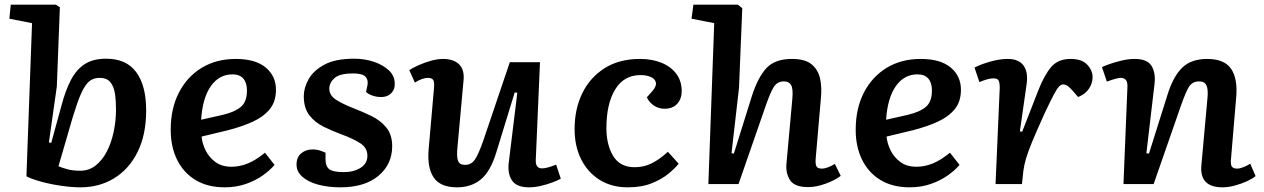

<svg xmlns="http://www.w3.org/2000/svg" viewBox="-20 -787 5405 821"><path d="M324 14Q287 14 242 7.5Q197 1 156.5 -10Q116 -21 93 -33L117 -688L20 -707L26 -767H219L236 -756L223 -417L189 -178L199 -176L243 -336Q260 -401 283.5 -445.5Q307 -490 342.5 -513Q378 -536 434 -536Q520 -536 562.5 -478.5Q605 -421 605 -315Q605 -211 568.5 -137.5Q532 -64 468.5 -25Q405 14 324 14ZM406 -454Q385 -454 369 -444.5Q353 -435 338.5 -410Q324 -385 308 -338.5Q292 -292 271 -217L230 -76Q247 -69 269.5 -63Q292 -57 323 -57Q360 -57 388.5 -79Q417 -101 436.5 -138.5Q456 -176 466 -223Q476 -270 476 -319Q476 -356 471.5 -386.5Q467 -417 452 -435.5Q437 -454 406 -454Z M988 -535Q1072 -535 1116 -498.5Q1160 -462 1160 -403Q1160 -352 1133 -319.5Q1106 -287 1059.5 -266Q1013 -245 954 -230L842 -203Q845 -172 860 -142.5Q875 -113 902 -93.5Q929 -74 970 -74Q1005 -74 1039.5 -88Q1074 -102 1113 -134L1154 -82Q1136 -60 1104.5 -37.5Q1073 -15 1031.5 -0.5Q990 14 941 14Q868 14 816.5 -17Q765 -48 737.5 -103.5Q710 -159 710 -232Q710 -323 745 -391Q780 -459 842.5 -497Q905 -535 988 -535ZM1036 -400Q1036 -433 1020.5 -451Q1005 -469 974 -469Q917 -469 881.5 -418.5Q846 -368 840 -275L933 -296Q984 -308 1010 -330Q1036 -352 1036 -400Z M1450 -51Q1493 -51 1522 -69.5Q1551 -88 1551 -121Q1551 -155 1520.5 -174.5Q1490 -194 1444 -211Q1403 -226 1365 -244.5Q1327 -263 1303 -294Q1279 -325 1279 -376Q1279 -411 1299.5 -448Q1320 -485 1367 -510.5Q1414 -536 1495 -536Q1540 -536 1579.5 -522.5Q1619 -509 1643.5 -485.5Q1668 -462 1668 -429Q1669 -405 1653 -388.5Q1637 -372 1610 -372Q1590 -372 1572 -378.5Q1554 -385 1545 -394L1551 -421Q1556 -445 1543 -459Q1530 -473 1489 -473Q1434 -473 1411.5 -454Q1389 -435 1388 -409Q1388 -379 1417 -360.5Q1446 -342 1492 -324Q1531 -309 1569 -290.5Q1607 -272 1632 -241.5Q1657 -211 1657 -162Q1657 -84 1598 -35Q1539 14 1436 14Q1383 14 1340.5 2.5Q1298 -9 1273 -31Q1248 -53 1248 -83Q1248 -115 1268 -131.5Q1288 -148 1316 -148Q1334 -148 1349 -143Q1364 -138 1372 -134V-104Q1372 -76 1388 -63.5Q1404 -51 1450 -51Z M1730 -487Q1745 -497 1769.5 -508Q1794 -519 1822 -527Q1850 -535 1874 -535Q1920 -535 1943.5 -511.5Q1967 -488 1962 -442L1936 -156Q1932 -117 1938.5 -99.5Q1945 -82 1969 -82Q1994 -82 2009.5 -103Q2025 -124 2047 -187L2160 -521H2289L2271 -104Q2269 -67 2298 -67Q2318 -67 2358 -83L2378 -23Q2364 -15 2341 -6.5Q2318 2 2292 8Q2266 14 2242 14Q2188 14 2168.5 -16.5Q2149 -47 2156 -96L2192 -390L2181 -392L2103 -138Q2078 -55 2037 -20.5Q1996 14 1934 14Q1863 14 1834.5 -28Q1806 -70 1813 -150L1836 -413Q1838 -437 1832 -445.5Q1826 -454 1810 -454Q1786 -454 1754 -434Z M2717 -535Q2767 -535 2807.5 -519Q2848 -503 2871.5 -472Q2895 -441 2895 -397Q2895 -365 2876 -343.5Q2857 -322 2821 -322Q2796 -322 2775.5 -336Q2755 -350 2746 -371L2770 -398Q2788 -419 2784.5 -434.5Q2781 -450 2762.5 -458Q2744 -466 2719 -466Q2648 -466 2610.5 -404.5Q2573 -343 2573 -239Q2573 -168 2602 -120Q2631 -72 2694 -72Q2734 -72 2767.5 -89Q2801 -106 2836 -138L2882 -87Q2868 -69 2840 -45.5Q2812 -22 2768.5 -4Q2725 14 2664 14Q2595 14 2544 -18Q2493 -50 2465 -106Q2437 -162 2437 -235Q2437 -321 2470 -388.5Q2503 -456 2565.5 -495.5Q2628 -535 2717 -535Z M3575 -35Q3552 -17 3511.5 -2Q3471 13 3436 13Q3377 13 3358 -17Q3339 -47 3343 -88L3368 -364Q3372 -407 3363 -423Q3354 -439 3332 -439Q3304 -439 3289 -415.5Q3274 -392 3254 -334L3138 0H3009L3034 -688L2937 -707L2945 -767H3135L3154 -752L3140 -411L3108 -132L3118 -130L3195 -376Q3221 -457 3257.5 -496Q3294 -535 3366 -535Q3423 -535 3451 -511.5Q3479 -488 3487 -449.5Q3495 -411 3490 -365L3468 -110Q3466 -88 3470.5 -77Q3475 -66 3494 -66Q3506 -66 3520.5 -71.5Q3535 -77 3550 -86Z M3917 -535Q4001 -535 4045 -498.5Q4089 -462 4089 -403Q4089 -352 4062 -319.5Q4035 -287 3988.5 -266Q3942 -245 3883 -230L3771 -203Q3774 -172 3789 -142.5Q3804 -113 3831 -93.5Q3858 -74 3899 -74Q3934 -74 3968.5 -88Q4003 -102 4042 -134L4083 -82Q4065 -60 4033.5 -37.5Q4002 -15 3960.5 -0.5Q3919 14 3870 14Q3797 14 3745.5 -17Q3694 -48 3666.5 -103.5Q3639 -159 3639 -232Q3639 -323 3674 -391Q3709 -459 3771.5 -497Q3834 -535 3917 -535ZM3965 -400Q3965 -433 3949.5 -451Q3934 -469 3903 -469Q3846 -469 3810.5 -418.5Q3775 -368 3769 -275L3862 -296Q3913 -308 3939 -330Q3965 -352 3965 -400Z M4255 -414Q4255 -432 4250.5 -442Q4246 -452 4227 -452Q4217 -452 4202 -448Q4187 -444 4168 -436L4147 -498Q4171 -511 4212.5 -523Q4254 -535 4289 -535Q4336 -535 4356.5 -507Q4377 -479 4370 -428L4341 -225L4351 -224L4420 -401Q4445 -465 4474.5 -500Q4504 -535 4558 -535Q4606 -535 4629 -510.5Q4652 -486 4652 -457Q4652 -432 4637 -408.5Q4622 -385 4590 -372L4566 -400Q4555 -412 4546 -419Q4537 -426 4526 -426Q4518 -426 4509.5 -418Q4501 -410 4487 -384Q4473 -358 4448 -305Q4413 -228 4394 -182Q4375 -136 4367 -108Q4359 -80 4356 -57L4350 0H4237Z M5349 -34Q5336 -23 5312 -12Q5288 -1 5260 6.5Q5232 14 5208 14Q5109 14 5117 -79L5143 -366Q5147 -404 5139 -421.5Q5131 -439 5108 -439Q5078 -439 5063.5 -415Q5049 -391 5029 -333L4913 0H4784L4801 -417Q4802 -454 4773 -454Q4756 -454 4713 -438L4692 -500Q4704 -506 4727 -514Q4750 -522 4778 -528.5Q4806 -535 4832 -535Q4885 -535 4903.5 -506Q4922 -477 4917 -430L4882 -132L4893 -130L4972 -381Q4996 -459 5034.5 -497Q5073 -535 5142 -535Q5215 -535 5244 -493Q5273 -451 5266 -371L5244 -110Q5241 -85 5247 -75.5Q5253 -66 5270 -66Q5281 -66 5296.5 -72Q5312 -78 5326 -87Z"/></svg>

Font: Literata 7pt SemiBold
Style: Italic
Weight: 600
Italic angle: -2°
Designer: Latin by Veronika Burian and Jose Scaglione. Greek by Irene Vlachou. Cyrillic by Vera Evstafieva
Foundry: TypeTogether
Version: Version 3.002